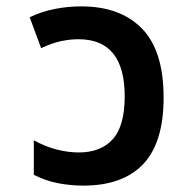

<svg xmlns="http://www.w3.org/2000/svg" viewBox="-20 -572 603 602"><path d="M241 10Q202 10 162.5 2.5Q123 -5 86 -24V-132Q123 -112 158.5 -103Q194 -94 227 -94Q296 -94 333.5 -135.5Q371 -177 371 -270Q371 -449 226 -449Q200 -449 171.5 -443Q143 -437 109 -421L73 -518Q111 -536 152 -544Q193 -552 235 -552Q357 -552 425 -482.5Q493 -413 493 -266Q493 -125 429 -57.5Q365 10 241 10Z"/></svg>

Font: Noto Sans Mono SemiCondensed SemiBold
Style: Regular
Weight: 600
Width: 4
Designer: Monotype Design Team
Foundry: Monotype Imaging Inc.
Version: Version 2.014; ttfautohint (v1.8.4.7-5d5b)